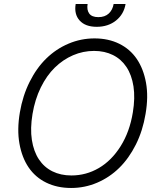

<svg xmlns="http://www.w3.org/2000/svg" viewBox="-20 -929 797 959"><path d="M707 -359.7Q693.2 -276.3 658.6 -207Q623.9 -137.8 575.3 -90.2Q526.6 -42.6 464.8 -16.3Q403.1 9.9 335.2 9.9Q265.6 9.9 211.1 -16.7Q156.6 -43.3 123 -92.7Q89.5 -142 77.1 -211.8Q64.6 -281.6 79.2 -367.5Q93.4 -451 128 -520.2Q162.6 -589.5 211.5 -637.1Q260.3 -684.7 322.3 -710.9Q384.2 -737.2 452.1 -737.2Q521 -737.2 575.3 -710.6Q629.6 -683.9 663.2 -634.6Q696.7 -585.2 709.3 -515.6Q721.9 -446 707 -359.7ZM643.5 -367.5Q655.5 -440.3 646.7 -497.5Q637.8 -554.7 611.7 -594.1Q585.6 -633.5 544.2 -654.1Q502.8 -674.7 449.9 -674.7Q395.2 -674.7 345 -653.1Q294.7 -631.4 253.9 -591.6Q213.1 -551.8 183.8 -492.2Q154.5 -432.5 142.4 -359.7Q130.3 -286.9 139.2 -229.8Q148.1 -172.6 174.2 -133.2Q200.3 -93.8 241.8 -73.2Q283.4 -52.6 336.6 -52.6Q410.2 -52.6 473.7 -89.7Q537.3 -126.8 582.6 -198.9Q627.8 -271 643.5 -367.5ZM547.6 -909.1H607.2Q598.7 -858 559.5 -826.5Q520.2 -795.1 463.1 -795.1Q406.2 -795.1 377.8 -826.5Q349.4 -858 358 -909.1H417.6Q412.6 -879.6 425.6 -861.5Q438.6 -843.4 471.2 -843.4Q503.9 -843.4 523.3 -861.5Q542.6 -879.6 547.6 -909.1Z"/></svg>

Font: Karasuma Gothic
Style: Light Italic
Weight: 300
Italic angle: 9.39998°
Designer: Rasmus Andersson / Ryoko Nishizuka
Foundry: rsms
Version: Version 1.00